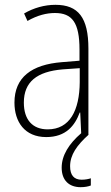

<svg xmlns="http://www.w3.org/2000/svg" viewBox="-20 -559 460 797"><path d="M271 131C271 84 299 44 348 0H347V-357C347 -486 305 -539 210 -539C165 -539 119 -526 80 -503L94 -472C136 -496 174 -505 208 -505C279 -505 310 -466 310 -353V-307L237 -301C111 -291 40 -238 40 -133C40 -54 82 10 172 10C254 10 291 -38 311 -92H313L317 -6C266 38 236 86 236 137C236 189 266 218 315 218C332 218 347 215 357 211V181C349 184 334 187 319 187C287 187 271 168 271 131ZM240 -271 311 -276V-218C310 -101 270 -22 178 -22C115 -22 79 -62 79 -133C79 -219 133 -262 240 -271Z"/></svg>

Font: Noto Sans Georgian Condensed ExtraLight
Style: Regular
Weight: 200
Width: 3
Designer: Monotype Design Team, Akaki Razmadze
Foundry: Google LLC
Version: Version 2.005